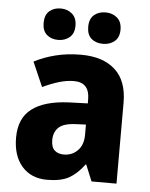

<svg xmlns="http://www.w3.org/2000/svg" viewBox="-54 -803 672 858"><g transform="rotate(5 282.0 -374.0)"><path d="M292 -560Q391 -560 445.5 -510.5Q500 -461 500 -363V0H388L358 -73H355Q323 -30 287 -10Q251 10 189 10Q118 10 76.5 -37Q35 -84 35 -166Q35 -253 91 -295.5Q147 -338 255 -343L341 -346V-364Q341 -440 271 -440Q239 -440 204 -429.5Q169 -419 131 -401L83 -511Q127 -534 179.5 -547Q232 -560 292 -560ZM296 -249Q242 -247 219.5 -226Q197 -205 197 -169Q197 -137 212.5 -123Q228 -109 254 -109Q291 -109 316 -134.5Q341 -160 341 -204V-251ZM113 -687Q113 -723 133 -740.5Q153 -758 184 -758Q214 -758 235 -740Q256 -722 256 -687Q256 -652 235 -634.5Q214 -617 184 -617Q153 -617 133 -634.5Q113 -652 113 -687ZM313 -687Q313 -723 333.5 -740.5Q354 -758 385 -758Q416 -758 437 -740Q458 -722 458 -687Q458 -652 437 -634.5Q416 -617 385 -617Q353 -617 333 -634.5Q313 -652 313 -687Z"/></g></svg>

Font: Noto Sans Gurmukhi SemiCondensed ExtraBold
Style: Regular
Weight: 800
Width: 4
Designer: Jelle Bosma - Monotype Design Team
Foundry: Monotype Imaging Inc.
Version: Version 2.004; ttfautohint (v1.8.4.7-5d5b)